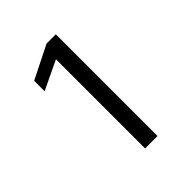

<svg xmlns="http://www.w3.org/2000/svg" viewBox="-133 -886 558 558"><g transform="rotate(-45 145.5 -607.0)"><path d="M139 -764H138L50 -722V-765L152 -816H190V-398H139Z"/></g></svg>

Font: Murecho Thin Light
Style: Regular
Weight: 300
Version: Version 1.010